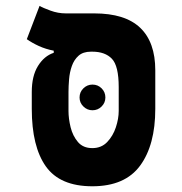

<svg xmlns="http://www.w3.org/2000/svg" viewBox="-20 -632 626 661"><path d="M297.9 9.3Q186.5 9.3 137.9 -59.1Q89.4 -127.4 89.4 -257.3V-315.4Q89.4 -370.6 110.8 -405Q132.3 -439.5 165 -450.2V-457.5Q137.2 -462.9 113.8 -473.6Q90.3 -484.4 72.3 -497.1L116.2 -611.8Q127.4 -605 153.6 -595.5Q179.7 -585.9 206.5 -585.9H304.2Q410.6 -585.9 462.6 -536.4Q514.6 -486.8 514.6 -390.1V-257.3Q514.6 -132.8 462.4 -61.8Q410.2 9.3 297.9 9.3ZM297.9 -122.1Q329.1 -122.1 349.1 -143.1Q369.1 -164.1 378.9 -193.8Q388.7 -223.6 388.7 -250V-332Q388.7 -405.3 365.2 -429.7Q341.8 -454.1 297.9 -454.1H293Q266.1 -454.1 250.5 -440.2Q234.9 -426.3 227.3 -404.5Q219.7 -382.8 217.8 -358.9Q215.8 -335 215.8 -315.4V-250Q215.8 -223.6 223.1 -193.8Q230.5 -164.1 248.3 -143.1Q266.1 -122.1 297.9 -122.1ZM298.3 -252.4Q280.3 -252.4 267.1 -265.4Q253.9 -278.3 253.9 -296.4Q253.9 -314.9 267.1 -327.9Q280.3 -340.8 298.3 -340.8Q316.9 -340.8 329.8 -327.9Q342.8 -314.9 342.8 -296.4Q342.8 -278.3 329.8 -265.4Q316.9 -252.4 298.3 -252.4Z"/></svg>

Font: Cascadia Code
Style: Regular
Weight: 400
Monospace: yes
Designer: Aaron Bell
Foundry: Saja Typeworks
Version: Version 2106.017